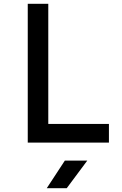

<svg xmlns="http://www.w3.org/2000/svg" viewBox="-20 -750 640 1010"><path d="M126 0V-730H234V-98H553V0ZM226 240 321 95H439L331 240Z"/></svg>

Font: JetBrains Mono NL SemiBold
Style: Regular
Weight: 600
Designer: Philipp Nurullin, Konstantin Bulenkov
Foundry: JetBrains
Version: Version 2.304; ttfautohint (v1.8.4.7-5d5b)